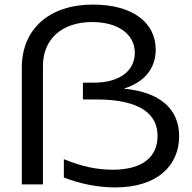

<svg xmlns="http://www.w3.org/2000/svg" viewBox="-20 -803 838 836"><path d="M167 0V-516C167 -632 249 -707 381 -707C493 -707 567 -655 567 -573C567 -497 504 -443 388 -443H341V-370H399C598 -370 666 -301 666 -211C666 -123 605 -64 470 -64C408 -64 340 -76 258 -110V-30C334 -1 408 13 482 13C666 13 760 -83 760 -210C760 -327 679 -402 519 -417C609 -445 658 -505 658 -587C658 -701 563 -783 384 -783C193 -783 75 -675 75 -509V0Z"/></svg>

Font: Bounded Light
Style: Regular
Weight: 300
Designer: Vlad Churkin
Version: Version 3.0